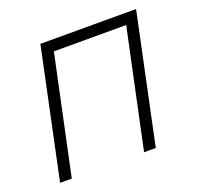

<svg xmlns="http://www.w3.org/2000/svg" viewBox="-99 -635 759 741"><g transform="rotate(-20 280.0 -265.0)"><path d="M27 0H75L178 -485H475L372 0H420L532 -530H139Z"/></g></svg>

Font: Geist ExtraLight
Style: Italic
Weight: 200
Italic angle: -12°
Designer: Basement.studio, Andrés Briganti, Mateo Zaragoza
Foundry: Basement.studio, Vercel, Andrés Briganti, Guido Ferreyra, Mateo Zaragoza
Version: Version 1.500